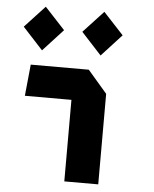

<svg xmlns="http://www.w3.org/2000/svg" viewBox="-56 -869 733 916"><g transform="rotate(5 310.0 -411.0)"><path d="M286.5 0H449V-433.5L356.5 -541H78.5L63.5 -390.5H286.5ZM29.5 -718.5 126 -613.5 222.5 -718.5 126 -822.5ZM310 -718.5 406.5 -613.5 503 -718.5 406.5 -822.5Z"/></g></svg>

Font: Monaspace Krypton ExtraBold
Style: Regular
Weight: 800
Designer: Riley Cran & the Lettermatic Team
Foundry: Lettermatic
Version: Version 1.101 (Monaspace Krypton)